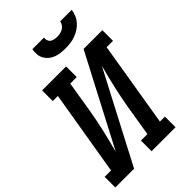

<svg xmlns="http://www.w3.org/2000/svg" viewBox="-282 -1064 1172 1172"><g transform="rotate(-45 304.5 -477.5)"><path d="M-7 0V-92H48L140 -643H96V-735H303V-643H247L214 -441Q208 -405 200.5 -368.5Q193 -332 185 -296Q177 -260 167.5 -224Q158 -188 149 -152L454 -735H616V-643H561L470 -92H513V0H306V-92H362L395 -294Q401 -330 408.5 -366.5Q416 -403 424 -439Q432 -475 441.5 -511Q451 -547 460 -583L155 0ZM379 -815Q358 -815 337.5 -817.5Q317 -820 298.5 -827Q280 -834 265 -846.5Q250 -859 240.5 -876Q231 -893 229.5 -913.5Q228 -934 232 -955H332Q330 -943 334 -931Q338 -919 347 -912.5Q356 -906 368.5 -903.5Q381 -901 393 -901Q406 -901 418.5 -903.5Q431 -906 442.5 -912.5Q454 -919 462 -930.5Q470 -942 472 -955H572Q569 -934 560.5 -913.5Q552 -893 537 -876Q522 -859 503 -847Q484 -835 463 -827.5Q442 -820 421 -817.5Q400 -815 379 -815Z"/></g></svg>

Font: Iosevka Curly Slab SmBdEx
Style: Italic
Weight: 600
Width: 7
Italic angle: -9°
Monospace: yes
Designer: Belleve Invis
Foundry: Belleve Invis
Version: Version 11.1.0; ttfautohint (v1.8.3)